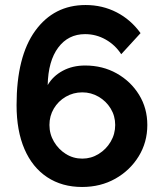

<svg xmlns="http://www.w3.org/2000/svg" viewBox="-20 -735 647 765"><path d="M567 -237Q567 -168 532.5 -112Q498 -56 439.5 -23Q381 10 307 10Q227 10 168 -29Q109 -68 77.5 -141Q46 -214 46 -316Q46 -510 120.5 -612.5Q195 -715 321 -715Q388 -715 444.5 -686Q501 -657 540 -603L463 -519Q439 -556 401 -577.5Q363 -599 319 -599Q252 -599 212 -545.5Q172 -492 170 -396Q191 -432 230 -453Q269 -474 319 -474Q389 -474 445 -442.5Q501 -411 534 -357.5Q567 -304 567 -237ZM308 -103Q343 -103 373 -121.5Q403 -140 421 -170.5Q439 -201 439 -237Q439 -273 421 -302.5Q403 -332 373 -349.5Q343 -367 308 -367Q272 -367 242 -349.5Q212 -332 194.5 -302.5Q177 -273 177 -237Q177 -201 195 -170.5Q213 -140 242.5 -121.5Q272 -103 308 -103Z"/></svg>

Font: Raleway
Style: Bold
Weight: 700
Designer: Matt McInerney, Pablo Impallari, Rodrigo Fuenzalida
Foundry: Matt McInerney, Pablo Impallari, Rodrigo Fuenzalida
Version: Version 4.026